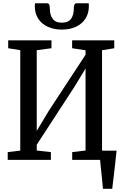

<svg xmlns="http://www.w3.org/2000/svg" viewBox="-20 -994 763 1194"><path d="M620 180Q618.5 159.5 616.2 136.5Q614 113.5 611.5 89.5Q609 65.5 606.5 42.8Q604 20 602.5 0L555.5 -57H705Q703 -37 700.2 -13.2Q697.5 10.5 694.8 36.2Q692 62 689 87.5Q686 113 683 136.8Q680 160.5 678 180ZM28 0V-48L106 -57.5V-682L31 -694V-743H300V-694L208.5 -682V-180L283.5 -305L512 -653.5V-681.5L428.5 -694V-743H690.5V-694L614.5 -681.5V-58L695 -48V0H429V-48L512 -58V-568L441.5 -452L208.5 -94V-58L296.5 -48V0ZM273.5 -973.5Q284 -973.5 287 -963.2Q290 -953 290 -940Q290 -901.5 307.5 -877.2Q325 -853 365 -853Q405 -853 422 -877.2Q439 -901.5 439 -940Q439 -953 442.2 -963.2Q445.5 -973.5 456 -973.5H531.5Q532 -969 532.2 -964.2Q532.5 -959.5 532.5 -955Q532.5 -911 511.5 -878.2Q490.5 -845.5 452.8 -827.8Q415 -810 364.5 -810Q314.5 -810 276.5 -827.8Q238.5 -845.5 217.5 -878.2Q196.5 -911 196.5 -955Q196.5 -959.5 196.8 -964.2Q197 -969 197.5 -973.5Z"/></svg>

Font: Merriweather 24pt SemiCondensed
Style: Regular
Weight: 400
Width: 4
Designer: Eben Sorkin
Foundry: Eben Sorkin
Version: Version 2.100